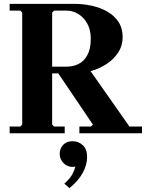

<svg xmlns="http://www.w3.org/2000/svg" viewBox="-20 -690 755 994"><path d="M391 0V-35H451L461 -45L273 -323H448L650 -35H715V0ZM365 -670Q412 -670 456.5 -660Q501 -650 536.5 -629.5Q572 -609 593.5 -576.5Q615 -544 615 -498Q615 -454 592.5 -419Q570 -384 533 -359.5Q496 -335 452 -322.5Q408 -310 365 -310H205L250 -355V-45L260 -35H315V0H30V-35H85L95 -45V-625L85 -635H30V-670ZM250 -300 205 -345H325Q359 -345 387 -359Q415 -373 432.5 -405Q450 -437 450 -490Q450 -535 432 -567.5Q414 -600 385.5 -617.5Q357 -635 325 -635H260L250 -625ZM356 41Q386 41 408.5 61.5Q431 82 431 123Q431 163 408.5 204.5Q386 246 340 284L313 261Q342 235 354 213Q366 191 370 172Q366 173 363 173.5Q360 174 355 174Q328 174 308.5 154Q289 134 289 106Q289 80 306.5 60.5Q324 41 356 41Z"/></svg>

Font: Brygada 1918
Style: Regular
Weight: 400
Designer: Mateusz Machalski | Borys Kosmynka | Przemek Hoffer
Foundry: NIEPODLEGLA 2018
Version: Version 3.006